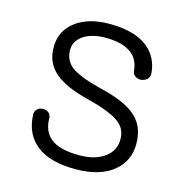

<svg xmlns="http://www.w3.org/2000/svg" viewBox="-88 -619 676 715"><g transform="rotate(15 250.0 -261.0)"><path d="M249 -539.1Q169.9 -539.1 121.1 -503.9Q69.3 -466.8 69.3 -401.4Q69.3 -340.8 112.3 -304.7Q151.4 -270.5 238.3 -248Q334 -224.6 369.1 -196.3Q398.4 -173.8 398.4 -133.8Q398.4 -90.8 364.3 -65.4Q328.1 -37.1 264.6 -37.1Q188.5 -37.1 154.3 -65.4Q122.1 -91.8 122.1 -142.6Q121.1 -156.2 111.3 -163.1Q102.5 -169.9 89.8 -168.9Q77.1 -168.9 69.3 -161.1Q59.6 -152.3 60.5 -138.7Q63.5 -63.5 115.2 -23.4Q167 16.6 263.7 16.6Q360.4 16.6 412.1 -27.3Q460 -67.4 460 -132.8Q460 -198.2 419.9 -235.4Q377.9 -275.4 275.4 -298.8Q191.4 -320.3 160.2 -344.7Q130.9 -368.2 130.9 -408.2Q130.9 -442.4 164.1 -464.8Q197.3 -485.4 247.1 -485.4Q312.5 -485.4 345.7 -460.9Q377 -438.5 380.9 -395.5Q381.8 -381.8 392.6 -374Q402.3 -367.2 415 -368.2Q428.7 -370.1 437.5 -377.9Q447.3 -387.7 446.3 -401.4Q441.4 -460.9 398.4 -497.1Q347.7 -539.1 249 -539.1Z"/></g></svg>

Font: GulimChe
Style: Regular
Weight: 400
Monospace: yes
Version: Version 2.21